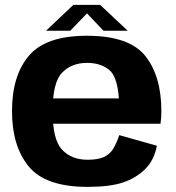

<svg xmlns="http://www.w3.org/2000/svg" viewBox="-20 -742 706 768"><path d="M330.5 5.5V-103Q266 -103 228.5 -143Q190.5 -182.5 190.5 -296.5Q190.5 -413 228.5 -451.5Q267 -490.5 327.5 -490.5Q390 -490.5 424.5 -455Q450 -424.5 455.5 -348.5H175V-247H622Q625.5 -269.5 625.5 -297Q625.5 -437.5 561 -518.5Q496 -599 327.5 -599Q163.5 -599 96 -519.5Q28 -440 28 -297Q28 -157 95.5 -75.5Q162.5 5.5 330.5 5.5ZM330.5 -103V5.5Q419.5 5.5 471.5 -12Q523 -29 560 -65Q596.5 -100.5 607.5 -159L457 -201.5Q446.5 -170 432.5 -146Q417.5 -123 392.5 -112.5Q368 -103 330.5 -103ZM164 -619H261L328 -688.5L394 -619H491L380.5 -722.5H273.5Z"/></svg>

Font: Anybody Thin
Style: Bold
Weight: 700
Version: Version 1.113;gftools[0.9.25]